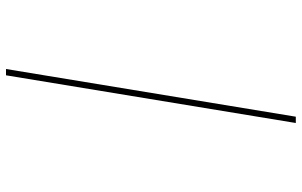

<svg xmlns="http://www.w3.org/2000/svg" viewBox="-203 -660 1006 640"><g transform="rotate(90 300.0 -340.0)"><path d="M210 143 369 -823H390L231 143Z"/></g></svg>

Font: Iosevka Etoile Thin Oblique
Style: Regular
Weight: 100
Italic angle: -9°
Designer: Belleve Invis
Foundry: Belleve Invis
Version: Version 15.5.2; ttfautohint (v1.8.4)